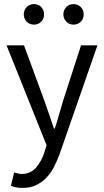

<svg xmlns="http://www.w3.org/2000/svg" viewBox="-20 -707 507 936"><path d="M90 209Q73 209 59 206.5Q45 204 33 199L49 134Q57 136 67 138.5Q77 141 86 141Q128 141 154.5 111.5Q181 82 196 37L207 1L12 -486H97L196 -217Q207 -185 219.5 -149.5Q232 -114 243 -80H247Q258 -113 268 -149Q278 -185 288 -217L375 -486H455L272 40Q259 76 243 107Q227 138 205 160.5Q183 183 155 196Q127 209 90 209ZM146 -587Q124 -587 110 -601.5Q96 -616 96 -637Q96 -658 110 -672.5Q124 -687 146 -687Q167 -687 181 -672.5Q195 -658 195 -637Q195 -616 181 -601.5Q167 -587 146 -587ZM338 -587Q317 -587 303 -601.5Q289 -616 289 -637Q289 -658 303 -672.5Q317 -687 338 -687Q360 -687 374 -672.5Q388 -658 388 -637Q388 -616 374 -601.5Q360 -587 338 -587Z"/></svg>

Font: Processing Sans Pro
Style: Regular
Weight: 400
Designer: Paul D. Hunt
Foundry: Adobe Systems Incorporated
Version: Version 2.020;PS 2.000;hotconv 1.0.86;makeotf.lib2.5.63406